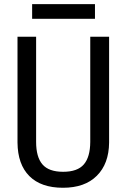

<svg xmlns="http://www.w3.org/2000/svg" viewBox="-20 -886 602 916"><path d="M500.5 -710.9V-205.6Q499.5 -104.5 441.9 -47.4Q384.8 9.8 280.3 9.8Q175.8 9.8 120.1 -45.9Q64.5 -101.6 63.5 -205.6V-710.9H152.3V-209Q152.3 -136.7 182.6 -101.6Q212.9 -66.4 281.2 -66.4Q349.6 -66.4 379.9 -101.6Q410.2 -136.7 410.6 -209V-710.9ZM433.1 -796.4H133.3V-866.2H433.1Z"/></svg>

Font: RobotoCondensed-Regular
Style: Regular
Weight: 400
Designer: Google
Version: Version 2.001201; 2014